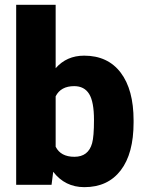

<svg xmlns="http://www.w3.org/2000/svg" viewBox="-20 -770 603 800"><path d="M536.6 -259.8Q536.6 -129.9 482.9 -60.1Q429.2 9.8 331.5 9.8Q251 9.8 201.7 -54.2L194.8 0H47.4V-750H211.9V-485.8Q257.8 -538.1 330.6 -538.1Q429.2 -538.1 482.9 -467.3Q536.6 -396.5 536.6 -268.1ZM371.6 -270Q371.6 -346.2 351.3 -378.7Q331.1 -411.1 289.1 -411.1Q233.4 -411.1 211.9 -368.7V-158.7Q232.9 -116.7 290 -116.7Q348.1 -116.7 363.8 -173.3Q371.6 -201.2 371.6 -270Z"/></svg>

Font: TypoPRO Roboto
Style: Regular
Weight: 900
Designer: Google
Version: Version 2.136; 2016